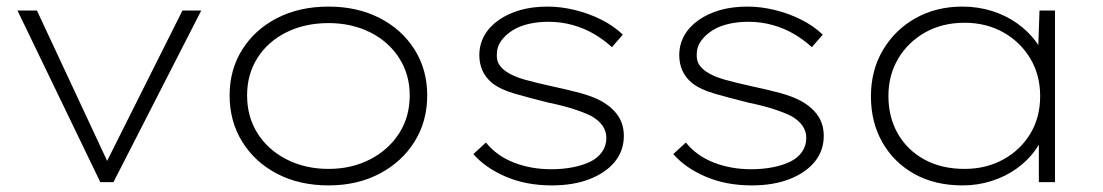

<svg xmlns="http://www.w3.org/2000/svg" viewBox="-20 -552 3342 582"><path d="M284 0 33 -520H92L311 -51L291 -37L533 -520H590L324 0Z M976 10Q888 10 820.5 -25Q753 -60 714.5 -122Q676 -184 676 -263Q676 -341 714.5 -402Q753 -463 820.5 -497.5Q888 -532 976 -532Q1063 -532 1130.5 -497.5Q1198 -463 1236.5 -402Q1275 -341 1275 -263Q1275 -184 1236.5 -122.5Q1198 -61 1130.5 -25.5Q1063 10 976 10ZM976 -40Q1046 -40 1102 -69Q1158 -98 1190 -148Q1222 -198 1222 -263Q1222 -326 1190 -376Q1158 -426 1102 -454Q1046 -482 976 -482Q904 -482 848 -454Q792 -426 760.5 -376.5Q729 -327 729 -263Q729 -198 760.5 -148Q792 -98 848.5 -69Q905 -40 976 -40Z M1653 10Q1574 10 1512 -17Q1450 -44 1415 -85L1453 -120Q1485 -80 1537 -59.5Q1589 -39 1651 -39Q1686 -39 1716.5 -45Q1747 -51 1769.5 -62Q1792 -73 1805 -91.5Q1818 -110 1818 -134Q1818 -174 1773 -200Q1751 -211 1718.5 -221.5Q1686 -232 1642 -241Q1582 -256 1539 -268.5Q1496 -281 1471 -301Q1452 -317 1442.5 -338Q1433 -359 1433 -385Q1433 -417 1448 -444Q1463 -471 1491.5 -491Q1520 -511 1557 -521.5Q1594 -532 1640 -532Q1681 -532 1723.5 -521.5Q1766 -511 1803.5 -492Q1841 -473 1868 -447L1835 -409Q1811 -431 1781.5 -448.5Q1752 -466 1716.5 -476Q1681 -486 1642 -486Q1611 -486 1582.5 -479.5Q1554 -473 1533 -459.5Q1512 -446 1499 -428Q1486 -410 1486 -388Q1485 -369 1493 -356.5Q1501 -344 1516 -334Q1537 -320 1571 -310.5Q1605 -301 1655 -290Q1702 -280 1739 -270Q1776 -260 1802 -246Q1836 -227 1853.5 -201Q1871 -175 1871 -140Q1871 -95 1843.5 -61.5Q1816 -28 1767 -9Q1718 10 1653 10Z M2259 10Q2180 10 2118 -17Q2056 -44 2021 -85L2059 -120Q2091 -80 2143 -59.5Q2195 -39 2257 -39Q2292 -39 2322.5 -45Q2353 -51 2375.5 -62Q2398 -73 2411 -91.5Q2424 -110 2424 -134Q2424 -174 2379 -200Q2357 -211 2324.5 -221.5Q2292 -232 2248 -241Q2188 -256 2145 -268.5Q2102 -281 2077 -301Q2058 -317 2048.5 -338Q2039 -359 2039 -385Q2039 -417 2054 -444Q2069 -471 2097.5 -491Q2126 -511 2163 -521.5Q2200 -532 2246 -532Q2287 -532 2329.5 -521.5Q2372 -511 2409.5 -492Q2447 -473 2474 -447L2441 -409Q2417 -431 2387.5 -448.5Q2358 -466 2322.5 -476Q2287 -486 2248 -486Q2217 -486 2188.5 -479.5Q2160 -473 2139 -459.5Q2118 -446 2105 -428Q2092 -410 2092 -388Q2091 -369 2099 -356.5Q2107 -344 2122 -334Q2143 -320 2177 -310.5Q2211 -301 2261 -290Q2308 -280 2345 -270Q2382 -260 2408 -246Q2442 -227 2459.5 -201Q2477 -175 2477 -140Q2477 -95 2449.5 -61.5Q2422 -28 2373 -9Q2324 10 2259 10Z M2898 10Q2814 10 2752 -24.5Q2690 -59 2655 -120Q2620 -181 2620 -260Q2620 -339 2656.5 -400.5Q2693 -462 2755.5 -497Q2818 -532 2897 -532Q2945 -532 2987.5 -518.5Q3030 -505 3063.5 -481Q3097 -457 3119 -427.5Q3141 -398 3147 -365L3126 -376L3131 -520H3178V0H3129V-138L3147 -159Q3139 -125 3116.5 -94.5Q3094 -64 3061 -40.5Q3028 -17 2986 -3.5Q2944 10 2898 10ZM2904 -40Q2969 -40 3021 -68.5Q3073 -97 3103 -146.5Q3133 -196 3133 -261Q3133 -324 3103.5 -374Q3074 -424 3022 -453.5Q2970 -483 2904 -483Q2836 -483 2784 -453.5Q2732 -424 2702.5 -374Q2673 -324 2673 -261Q2673 -197 2701.5 -147Q2730 -97 2782 -68.5Q2834 -40 2904 -40Z"/></svg>

Font: Lexend Exa ExtraLight
Style: Regular
Weight: 250
Designer: Bonnie Shaver-Troup, Thomas Jockin
Foundry: Lexend
Version: Version 1.007